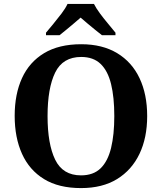

<svg xmlns="http://www.w3.org/2000/svg" viewBox="-20 -951 827 981"><path d="M394 10Q280 10 205 -36Q130 -82 92.5 -165Q55 -248 55 -359Q55 -470 92.5 -552Q130 -634 205.5 -679.5Q281 -725 395 -725Q503 -725 578.5 -679.5Q654 -634 693 -551.5Q732 -469 732 -358Q732 -247 692.5 -164.5Q653 -82 578 -36Q503 10 394 10ZM394 -55Q457 -55 494 -91Q531 -127 547.5 -195Q564 -263 564 -358Q564 -454 547.5 -521.5Q531 -589 494 -624.5Q457 -660 395 -660Q301 -660 262 -580.5Q223 -501 223 -358Q223 -215 262 -135Q301 -55 394 -55ZM215 -784Q231 -803 252.5 -829Q274 -855 294.5 -882Q315 -909 325 -931H460Q471 -909 491 -882Q511 -855 533 -829Q555 -803 570 -784V-771H501Q487 -782 467 -798Q447 -814 427 -831Q407 -848 392 -861Q377 -848 357 -831Q337 -814 317.5 -798Q298 -782 284 -771H215Z"/></svg>

Font: Noto Serif Kannada
Style: Bold
Weight: 700
Version: Version 2.003